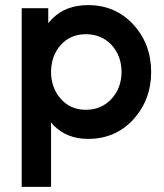

<svg xmlns="http://www.w3.org/2000/svg" viewBox="-20 -532 644 752"><path d="M169 -500V-441Q173 -446 177.5 -451Q182 -456 186 -460Q239 -512 325 -512Q432 -512 502 -436Q572 -360 572 -250Q572 -141 502 -64Q432 12 325 12Q244 12 192 -39Q189 -42 186 -45.5Q183 -49 180 -53V200H65V-500ZM316 -102Q377 -102 417 -145Q456 -188 456 -250Q456 -313 417 -356Q377 -398 316 -398Q256 -398 218 -356Q180 -313 180 -250Q180 -188 218 -145Q256 -102 316 -102Z"/></svg>

Font: Unageo
Style: SemiBold
Weight: 600
Designer: Richard Sepsi
Foundry: Richard Sepsi
Version: Version 2.000